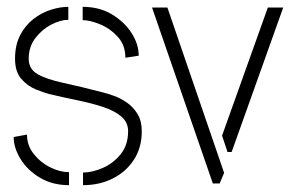

<svg xmlns="http://www.w3.org/2000/svg" viewBox="-20 -537 859 562"><path d="M223 5V-32Q250 -32 281 -45.5Q312 -59 333.5 -86Q355 -113 355 -153Q355 -179 335 -196Q315 -213 281.5 -224Q248 -235 206.5 -243.5Q165 -252 123 -262Q108 -266 84.5 -275.5Q61 -285 42.5 -306Q24 -327 24 -365Q24 -405 39 -434Q54 -463 78 -481.5Q102 -500 129 -508.5Q156 -517 180 -517V-479Q157 -479 130 -465Q103 -451 83.5 -425.5Q64 -400 64 -365Q64 -335 90 -320Q116 -305 165 -294.5Q214 -284 283 -266Q295 -263 313.5 -256.5Q332 -250 351 -237Q370 -224 382.5 -203.5Q395 -183 395 -153Q395 -105 372 -69.5Q349 -34 310 -14.5Q271 5 223 5ZM182 5Q134 5 97.5 -16.5Q61 -38 40.5 -71Q20 -104 20 -136L59 -143Q59 -111 79 -86Q99 -61 127.5 -47Q156 -33 182 -33ZM347 -368Q347 -405 324.5 -429.5Q302 -454 272.5 -466Q243 -478 222 -478V-517Q271 -517 307.5 -495Q344 -473 365 -440.5Q386 -408 386 -374Z M603 0 425 -515H470L636 -31L623 0ZM646 -92 630 -140 764 -515H809L658 -92Z"/></svg>

Font: Stick No Bills ExtraLight
Style: Regular
Weight: 200
Designer: Kosala Senevirathne, Siva Puranthara, Lasantha Premarathna, Tharique Azeez
Foundry: mooniak
Version: Version 2.000